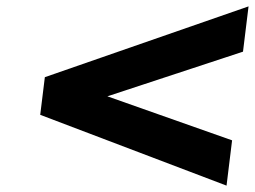

<svg xmlns="http://www.w3.org/2000/svg" viewBox="-20 -717 799 602"><path d="M120.6 -475 106.1 -357 690.3 -135 707.7 -277 316.7 -415 741.9 -555 759.3 -697Z"/></svg>

Font: Hussar
Style: BdSuprExtOblOne
Weight: 700
Foundry: Cannot Into Space Fonts
Version: Version 2.00